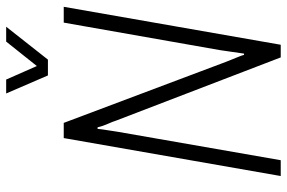

<svg xmlns="http://www.w3.org/2000/svg" viewBox="-170 -738 908 607"><g transform="rotate(-90 283.5 -434.0)"><path d="M31 0 151 -686H199L392 -173Q395 -166 399 -155.5Q403 -145 407.5 -134.5Q412 -124 414 -116H418Q420 -133 423.5 -154Q427 -175 429 -192L516 -686H566L446 0H406L206 -521Q203 -531 196 -546.5Q189 -562 185 -579H180Q179 -566 176 -548.5Q173 -531 171 -516L81 0ZM503 -868 399 -736H349L292 -868H336L388 -750H362L456 -868Z"/></g></svg>

Font: Archivo Condensed Thin
Style: Italic
Weight: 250
Width: 3
Italic angle: -10°
Designer: Hector Gatti
Foundry: Omnibus-Type
Version: Version 2.001